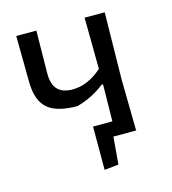

<svg xmlns="http://www.w3.org/2000/svg" viewBox="-90 -533 644 719"><g transform="rotate(-15 231.5 -173.0)"><path d="M380 -4 381 0H292L283 106L228 112V-56H303L305 -194V-199H299Q255 -163 192 -145Q112 -145 76.5 -176Q41 -207 40 -278L38 -458H116L114 -296Q113 -252 132 -231Q151 -210 191 -210Q250 -210 305 -259L303 -458H381L377 -201Z"/></g></svg>

Font: Alegreya Sans
Style: Regular
Weight: 400
Designer: Juan Pablo del Peral
Foundry: Huerta Tipografica
Version: Version 2.008; ttfautohint (v1.6)